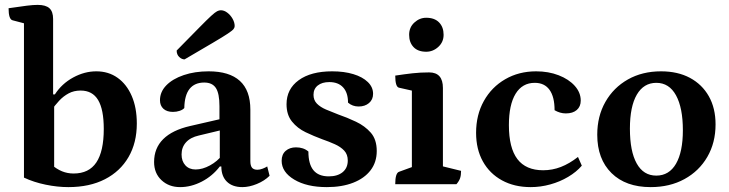

<svg xmlns="http://www.w3.org/2000/svg" viewBox="-20 -754 2985 786"><path d="M259.8 12Q215.1 12 166.8 2Q118.5 -7.9 78.1 -26.9V-671.3L89.1 -655.8L31.6 -670.9Q15.1 -674.8 15.1 -720.3Q64.2 -727.6 90.4 -730.8Q116.6 -734 134.1 -734Q167.2 -734 182.3 -720.3Q197.4 -706.6 197.4 -676.3V-358.8L193.4 -367.5H204.6Q233 -411.4 279.4 -436.7Q325.8 -462 374.3 -462Q424.3 -462 461.4 -435.5Q498.6 -409.1 519.3 -361.1Q540.1 -313.2 540.1 -248.2Q540.1 -169.6 506.2 -111.1Q472.3 -52.5 409.6 -20.3Q346.9 12 259.8 12ZM281.3 -43.7Q344.1 -43.7 374.4 -89.1Q404.8 -134.5 404.8 -226Q404.8 -305.9 381.6 -344.6Q358.5 -383.3 309.9 -383.3Q282.5 -383.3 261.1 -371.8Q239.6 -360.3 222.3 -341.8Q205.1 -323.2 189.5 -301.3L201.7 -329.7V-58.4L189.5 -80.9Q211.7 -61.9 233.8 -52.8Q256 -43.7 281.3 -43.7Z M717.5 12Q671.4 12 641.1 -16.4Q610.8 -44.8 610.8 -90.8Q610.8 -147.4 648.2 -184.5Q685.6 -221.6 758.6 -238.2L890.9 -268.6L878.4 -253.5V-319.5Q878.4 -371.2 863.8 -393.7Q849.2 -416.1 816.1 -416.1Q776.9 -416.1 756.1 -390.2Q735.4 -364.3 734.5 -311.8Q728.2 -304.6 715.3 -300.2Q702.5 -295.9 688.1 -295.9Q663 -295.9 648.9 -308.8Q634.9 -321.7 634.9 -343.7Q634.9 -378 660.8 -404.6Q686.7 -431.2 732.2 -446.6Q777.7 -462 834 -462Q918.8 -462 961.8 -423Q1004.9 -383.9 1004.9 -305.2V-94.1Q1004.9 -76.2 1011.6 -67.6Q1018.4 -59.1 1033.7 -59.1Q1043.8 -59.1 1055.2 -63.5Q1066.7 -67.9 1073.9 -72.7L1083.6 -34.4Q1062.7 -13.6 1031.4 -0.8Q1000.1 12 972.1 12Q931.6 12 908.8 -10.3Q886.1 -32.6 886.1 -72.4H879.8Q849.6 -33.1 805.9 -10.5Q762.2 12 717.5 12ZM780.8 -60.2Q809.1 -60.2 839.6 -76.9Q870.2 -93.5 890.4 -120.1L879.8 -94.6V-226.1L895.5 -223.6L794.2 -199.3Q759.7 -191.6 741.5 -171.4Q723.3 -151.2 723.3 -121.8Q723.3 -94 738.9 -77.1Q754.5 -60.2 780.8 -60.2ZM735.6 -510.9Q724 -510.9 713.6 -520.8Q703.2 -530.7 703.2 -547.1Q761.8 -606.5 794.8 -640.2Q827.9 -673.9 844.4 -689Q861 -704.1 868.9 -708Q876.7 -712 884.1 -712Q897.7 -712 910.7 -702Q923.8 -692.1 932.2 -677.1Q940.7 -662.1 940.7 -647.1Q940.7 -641.2 936 -635Q931.4 -628.9 912.3 -616.2Q893.3 -603.5 851.5 -578.9Q809.8 -554.3 735.6 -510.9Z M1317.9 12Q1235.9 12 1184.5 -18.8Q1133 -49.6 1133 -95.9Q1133 -122.1 1149.5 -136.4Q1166 -150.8 1191.7 -150.8Q1222.8 -150.8 1242.5 -133.6Q1242.5 -82.4 1263.1 -57.2Q1283.8 -32 1325.9 -32Q1361.8 -32 1382.8 -49.2Q1403.7 -66.5 1403.7 -97Q1403.7 -121.7 1389.1 -137.4Q1374.4 -153 1350.7 -163.6Q1326.9 -174.3 1299.2 -183.9Q1265.4 -196.4 1231.4 -212.6Q1197.5 -228.8 1175.3 -256.4Q1153 -283.9 1153 -327.3Q1153 -389.5 1202.9 -425.7Q1252.7 -462 1339.8 -462Q1389 -462 1426.6 -450.5Q1464.2 -439.1 1485.7 -418.2Q1507.3 -397.4 1507.3 -370.1Q1507.3 -346.2 1490.6 -332.1Q1473.9 -318 1448.2 -318Q1422.8 -318 1404.7 -333.9Q1404.7 -374.5 1384.6 -396.3Q1364.6 -418 1328.2 -418Q1298.4 -418 1280.9 -404.1Q1263.4 -390.1 1263.4 -365.9Q1263.4 -344 1277.4 -329.7Q1291.5 -315.5 1314.6 -305.6Q1337.7 -295.7 1364.2 -285.6Q1400.6 -273.1 1437.1 -255.8Q1473.6 -238.6 1498 -210.8Q1522.3 -182.9 1522.3 -135.8Q1522.3 -90.1 1497.1 -57Q1471.8 -23.9 1425.9 -6Q1379.9 12 1317.9 12Z M1598 0Q1598 -46 1614 -50.9L1677.1 -73.9L1666.1 -58.6V-395.4L1678.1 -380.4L1613.4 -395Q1598 -398.4 1598 -444.5Q1636.5 -450.4 1668.9 -454Q1701.3 -457.6 1736.8 -457.6Q1793.2 -457.6 1793.2 -393.8V-61.9L1781.2 -75.8L1867.5 -54.6Q1867.5 -36.4 1863.5 -24.6Q1859.6 -12.9 1848.6 0ZM1724.8 -542.2Q1690.9 -542.2 1672.9 -561.3Q1654.9 -580.4 1654.9 -611.5Q1654.9 -642.2 1676.3 -661.7Q1697.7 -681.3 1724.8 -681.3Q1759.1 -681.3 1777.6 -662.1Q1796 -643 1796 -611.5Q1796 -581.8 1774.3 -562Q1752.7 -542.2 1724.8 -542.2Z M2152.5 12Q2085.5 12 2035 -15.7Q1984.4 -43.4 1956.7 -93.3Q1929 -143.2 1929 -210.2Q1929 -283.8 1960.8 -340.6Q1992.5 -397.5 2048.3 -429.7Q2104.2 -462 2174.7 -462Q2225.5 -462 2267 -445.9Q2308.5 -429.8 2332.9 -402.6Q2357.4 -375.3 2357.4 -342.2Q2357.4 -317.7 2341.1 -303.7Q2324.9 -289.7 2296.4 -289.7Q2284.2 -289.7 2272.6 -293.1Q2261 -296.5 2250.3 -302.8Q2250.3 -357.6 2229.6 -386.3Q2209 -414.9 2169.2 -414.9Q2118.2 -414.9 2090.7 -370.1Q2063.3 -325.2 2063.3 -241.6Q2063.3 -148.5 2098.1 -102.7Q2132.9 -57 2203.7 -57Q2241 -57 2276 -70.5Q2311.1 -84.1 2346.1 -111.5L2361.8 -75.8Q2339.5 -49.8 2305.8 -29.9Q2272.2 -9.9 2232.6 1Q2193.1 12 2152.5 12Z M2643.6 12Q2541.6 12 2483.3 -45.5Q2425 -103.1 2425 -202.4Q2425 -278.3 2458.3 -336.8Q2491.6 -395.4 2550.4 -428.7Q2609.3 -462 2686.1 -462Q2754.4 -462 2804.4 -435.3Q2854.3 -408.5 2881.8 -359.9Q2909.3 -311.2 2909.3 -244.8Q2909.3 -169.7 2875.6 -111.7Q2841.9 -53.6 2781.9 -20.8Q2721.9 12 2643.6 12ZM2666.6 -35.1Q2719.2 -35.1 2747.4 -83.7Q2775.5 -132.3 2775.5 -220.7Q2775.5 -312.7 2747.4 -363.8Q2719.3 -414.9 2666.9 -414.9Q2615.2 -414.9 2586.9 -366.4Q2558.7 -317.8 2558.7 -227.4Q2558.7 -134.5 2586.5 -84.8Q2614.2 -35.1 2666.6 -35.1Z"/></svg>

Font: Petrona
Style: Regular
Weight: 400
Designer: Ringo R. Seeber
Foundry: Ringo R. Seeber
Version: Version 2.001; ttfautohint (v1.8.3)